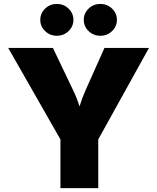

<svg xmlns="http://www.w3.org/2000/svg" viewBox="-20 -976 815 996"><path d="M293.5 0V-252.9L22.5 -727.5H254.4L359.4 -507.8Q369.1 -487.8 377.2 -467.3Q385.3 -446.8 392.6 -423.8Q406.7 -470.2 423.8 -507.8L522 -727.5H752.9L489.7 -252.9V0ZM274.9 -790.5Q239.3 -790.5 214.1 -814.7Q189 -838.9 189 -873Q189 -907.2 214.1 -931.4Q239.3 -955.6 274.9 -955.6Q310.5 -955.6 335.7 -931.4Q360.8 -907.2 360.8 -873Q360.8 -838.9 335.7 -814.7Q310.5 -790.5 274.9 -790.5ZM500.5 -790.5Q464.8 -790.5 439.7 -814.7Q414.6 -838.9 414.6 -873Q414.6 -907.2 439.7 -931.4Q464.8 -955.6 500.5 -955.6Q536.1 -955.6 561.3 -931.4Q586.4 -907.2 586.4 -873Q586.4 -838.9 561.3 -814.7Q536.1 -790.5 500.5 -790.5Z"/></svg>

Font: Inter Black
Style: Regular
Weight: 900
Designer: Rasmus Andersson
Foundry: rsms
Version: Version 4.000;git-a52131595